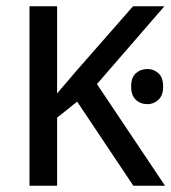

<svg xmlns="http://www.w3.org/2000/svg" viewBox="-20 -592 546 612"><path d="M450 -372Q470 -372 485 -358.5Q500 -345 500 -316Q500 -288 485 -274Q470 -260 450 -260Q428 -260 413 -274Q398 -288 398 -316Q398 -345 413 -358.5Q428 -372 450 -372ZM74 -572H162V-294Q171 -305 180.5 -316Q190 -327 200 -338.5Q210 -350 219 -361L404 -572H504L289 -324L506 0H405L226 -268L162 -217V0H74Z"/></svg>

Font: guzrati115
Style: Regular
Weight: 400
Designer: Jelle Bosma - Monotype Design Team, Universal Thirst
Foundry: Monotype Imaging Inc.
Version: Version 2.102